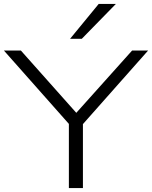

<svg xmlns="http://www.w3.org/2000/svg" viewBox="-23 -964 779 984"><path d="M330 0V-357L346 -311L-3 -705H84L374 -379H362L654 -705H736L387 -311L402 -357V0ZM336 -765 483 -944H571L396 -765Z"/></svg>

Font: Nunito Sans 10pt Expanded Light
Style: Regular
Weight: 300
Width: 7
Designer: Vernon Adams
Foundry: Vernon Adams
Version: Version 3.101;gftools[0.9.27]